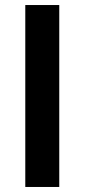

<svg xmlns="http://www.w3.org/2000/svg" viewBox="-20 -743 336 763"><path d="M215.5 0H80.5V-723H215.5Z"/></svg>

Font: Lato
Style: Bold
Weight: 700
Designer: Lukasz Dziedzic
Foundry: tyPoland Lukasz Dziedzic
Version: Version 2.007; 2014-02-27